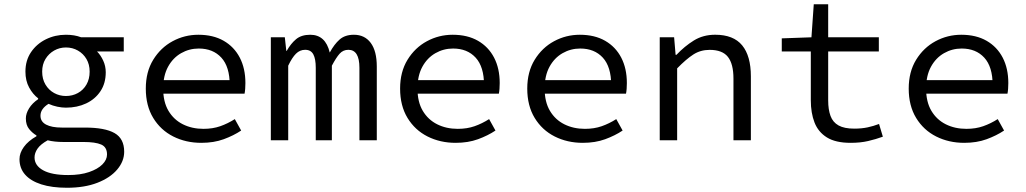

<svg xmlns="http://www.w3.org/2000/svg" viewBox="-20 -662 4840 906"><path d="M296 224Q225 224 175 208Q125 192 98.5 162Q72 132 72 89Q72 60 92.5 31.5Q113 3 152 -19V-23Q133 -34 117.5 -53Q102 -72 102 -103Q102 -126 117 -150.5Q132 -175 160 -194V-198Q135 -217 117.5 -249Q100 -281 100 -324Q100 -377 126.5 -416Q153 -455 196.5 -476.5Q240 -498 291 -498Q332 -498 363 -486H564V-419H438Q455 -402 467 -376Q479 -350 479 -321Q479 -269 454 -231.5Q429 -194 386.5 -174Q344 -154 291 -154Q272 -154 250.5 -158.5Q229 -163 209 -172Q191 -161 181 -147Q171 -133 171 -116Q171 -88 197.5 -74Q224 -60 272 -60H381Q475 -60 520.5 -34Q566 -8 566 54Q566 99 533 138Q500 177 439.5 200.5Q379 224 296 224ZM291 -209Q322 -209 347.5 -223Q373 -237 388 -263Q403 -289 403 -324Q403 -358 388 -383.5Q373 -409 347.5 -423.5Q322 -438 291 -438Q261 -438 235.5 -423.5Q210 -409 194.5 -383.5Q179 -358 179 -324Q179 -289 194.5 -263Q210 -237 235.5 -223Q261 -209 291 -209ZM302 164Q359 164 400 150Q441 136 463 114Q485 92 485 67Q485 32 457.5 20Q430 8 374 8H279Q258 8 239.5 6Q221 4 205 0Q171 19 157 39.5Q143 60 143 81Q143 119 183.5 141.5Q224 164 302 164Z M930 12Q857 12 797.5 -18Q738 -48 703 -105.5Q668 -163 668 -244Q668 -323 703 -380Q738 -437 794.5 -467.5Q851 -498 916 -498Q986 -498 1035.5 -469.5Q1085 -441 1111.5 -390Q1138 -339 1138 -270Q1138 -256 1137 -243Q1136 -230 1134 -220H723V-284H1085L1064 -261Q1064 -347 1024.5 -390Q985 -433 918 -433Q873 -433 834.5 -411Q796 -389 773 -347Q750 -305 750 -244Q750 -181 775 -139Q800 -97 843 -75.5Q886 -54 940 -54Q984 -54 1019.5 -66.5Q1055 -79 1088 -100L1118 -46Q1082 -22 1035.5 -5Q989 12 930 12Z M1258 0V-486H1324L1331 -422H1333Q1352 -456 1377 -477Q1402 -498 1444 -498Q1480 -498 1503 -477Q1526 -456 1536 -414Q1557 -453 1582.5 -475.5Q1608 -498 1650 -498Q1701 -498 1729.5 -459.5Q1758 -421 1758 -348V0H1676V-342Q1676 -427 1624 -427Q1599 -427 1582.5 -408.5Q1566 -390 1546 -352V0H1470V-342Q1470 -384 1458.5 -405.5Q1447 -427 1420 -427Q1395 -427 1376.5 -408.5Q1358 -390 1340 -352V0Z M2130 12Q2057 12 1997.5 -18Q1938 -48 1903 -105.5Q1868 -163 1868 -244Q1868 -323 1903 -380Q1938 -437 1994.5 -467.5Q2051 -498 2116 -498Q2186 -498 2235.5 -469.5Q2285 -441 2311.5 -390Q2338 -339 2338 -270Q2338 -256 2337 -243Q2336 -230 2334 -220H1923V-284H2285L2264 -261Q2264 -347 2224.5 -390Q2185 -433 2118 -433Q2073 -433 2034.5 -411Q1996 -389 1973 -347Q1950 -305 1950 -244Q1950 -181 1975 -139Q2000 -97 2043 -75.5Q2086 -54 2140 -54Q2184 -54 2219.5 -66.5Q2255 -79 2288 -100L2318 -46Q2282 -22 2235.5 -5Q2189 12 2130 12Z M2730 12Q2657 12 2597.5 -18Q2538 -48 2503 -105.5Q2468 -163 2468 -244Q2468 -323 2503 -380Q2538 -437 2594.5 -467.5Q2651 -498 2716 -498Q2786 -498 2835.5 -469.5Q2885 -441 2911.5 -390Q2938 -339 2938 -270Q2938 -256 2937 -243Q2936 -230 2934 -220H2523V-284H2885L2864 -261Q2864 -347 2824.5 -390Q2785 -433 2718 -433Q2673 -433 2634.5 -411Q2596 -389 2573 -347Q2550 -305 2550 -244Q2550 -181 2575 -139Q2600 -97 2643 -75.5Q2686 -54 2740 -54Q2784 -54 2819.5 -66.5Q2855 -79 2888 -100L2918 -46Q2882 -22 2835.5 -5Q2789 12 2730 12Z M3093.1 0V-486.1H3161L3168 -403.3H3172Q3210.2 -443.7 3254 -470.9Q3297.9 -498.1 3354.8 -498.1Q3440.9 -498.1 3482.1 -448Q3523.2 -397.8 3523.2 -301.7V0H3441V-291.1Q3441 -360.2 3414.9 -393.5Q3388.8 -426.7 3328.6 -426.7Q3285.7 -426.7 3251.9 -405Q3218.1 -383.3 3175.3 -339.4V0Z M3994 12Q3923 12 3882 -13.5Q3841 -39 3823.5 -84Q3806 -129 3806 -189V-419H3669V-481L3809 -486L3820 -642H3888V-486H4127V-419H3888V-188Q3888 -145 3899 -115Q3910 -85 3937 -70Q3964 -55 4011 -55Q4046 -55 4074 -61Q4102 -67 4128 -77L4146 -17Q4113 -5 4076.5 3.5Q4040 12 3994 12Z M4530 12Q4457 12 4397.5 -18Q4338 -48 4303 -105.5Q4268 -163 4268 -244Q4268 -323 4303 -380Q4338 -437 4394.5 -467.5Q4451 -498 4516 -498Q4586 -498 4635.5 -469.5Q4685 -441 4711.5 -390Q4738 -339 4738 -270Q4738 -256 4737 -243Q4736 -230 4734 -220H4323V-284H4685L4664 -261Q4664 -347 4624.5 -390Q4585 -433 4518 -433Q4473 -433 4434.5 -411Q4396 -389 4373 -347Q4350 -305 4350 -244Q4350 -181 4375 -139Q4400 -97 4443 -75.5Q4486 -54 4540 -54Q4584 -54 4619.5 -66.5Q4655 -79 4688 -100L4718 -46Q4682 -22 4635.5 -5Q4589 12 4530 12Z"/></svg>

Font: Source Code Pro ExtraLight
Style: Regular
Weight: 200
Monospace: yes
Designer: Paul D. Hunt, Teo Tuominen
Foundry: Adobe
Version: Version 1.026;hotconv 1.1.0;makeotfexe 2.6.0